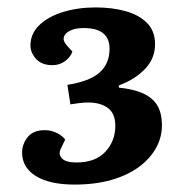

<svg xmlns="http://www.w3.org/2000/svg" viewBox="-20 -859 473 517"><path d="M397.5 -740Q397.5 -701 370 -672.8Q342.5 -644.5 300 -629V-623Q337 -619.5 363 -608.5Q389 -597.5 402.5 -576.8Q416 -556 416 -521Q416 -489 400 -460.3Q384 -431.5 353.8 -409.3Q323.5 -387 280 -374.5Q236.5 -362 180.5 -362Q113.5 -362 76.5 -385Q39.5 -408 39.5 -448Q39.5 -471 54.5 -489.8Q69.5 -508.5 100.5 -508.5Q119 -508.5 134.8 -500Q150.5 -491.5 155.5 -483L143.5 -458Q136.5 -443.5 146.8 -432.5Q157 -421.5 186 -421.5Q237 -421.5 263.8 -450.5Q290.5 -479.5 290.5 -520Q290.5 -553.5 270.5 -568.2Q250.5 -583 218 -583Q207 -583 194.3 -581.5Q181.5 -580 169.5 -578L161.5 -630.5Q221.5 -640 248.2 -663.8Q275 -687.5 275 -728Q275 -755 258 -769.2Q241 -783.5 205 -783.5Q183.5 -783.5 169.3 -776.7Q155 -770 152 -759.2Q149 -748.5 160.5 -736L175 -720Q170 -705.5 155.3 -694.5Q140.5 -683.5 121.5 -683.5Q92 -683.5 77 -700.5Q62 -717.5 62 -736.5Q62 -768.5 86 -791.5Q110 -814.5 150 -826.8Q190 -839 238 -839Q282 -839 318 -829Q354 -819 375.8 -797.3Q397.5 -775.5 397.5 -740Z"/></svg>

Font: Literata
Style: Italic
Weight: 400
Italic angle: -2°
Designer: Latin by Veronika Burian and Jose Scaglione. Greek by Irene Vlachou. Cyrillic by Vera Evstafieva
Foundry: TypeTogether
Version: Version 3.103;gftools[0.9.29]